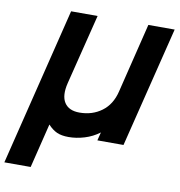

<svg xmlns="http://www.w3.org/2000/svg" viewBox="-122 -713 942 1006"><g transform="rotate(10 348.5 -210.0)"><path d="M567 12H428L439 -32Q403 -5 360 8Q317 21 276 21Q238 21 213.5 10Q189 -1 166 -26L108 210H-32L175 -630H316L223 -257Q206 -188 229.5 -151.5Q253 -115 310 -115Q378 -115 428 -152Q478 -189 495 -259L586 -630H726Z"/></g></svg>

Font: TypoPRO Sinkin Sans
Style: 600 SemiBold Italic
Weight: 600
Italic angle: -112°
Designer: Keith Bates
Foundry: K-Type
Version: Sinkin Sans (version 1.0)  by Keith Bates   •   © 2014   www